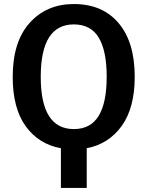

<svg xmlns="http://www.w3.org/2000/svg" viewBox="-20 -726 731 952"><path d="M410 206H282V9Q172 -11 107.5 -100Q43 -189 43 -345Q43 -519 127 -612.5Q211 -706 346 -706Q488 -706 568 -611.5Q648 -517 648 -346Q648 -191 583.5 -101.5Q519 -12 410 9ZM346 -86Q429 -86 469 -151Q509 -216 509 -346Q509 -474 469.5 -539.5Q430 -605 346 -605Q182 -605 182 -345Q182 -86 346 -86Z"/></svg>

Font: Trujillo Medium
Style: Regular
Weight: 500
Designer: Fira Sans original fonts by bBox Type GmbH, Carrois Corporate GbR, & Edenspiekermann AG / Changes by Cristiano Sobral
Foundry: Fira Sans original fonts by bBox Type GmbH, Carrois Corporate GbR, & Edenspiekermann AG / Changes by Cristiano Sobral
Version: Version 4.301;October 17, 2021;FontCreator 14.0.0.2814 64-bi